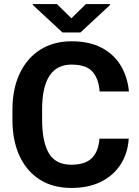

<svg xmlns="http://www.w3.org/2000/svg" viewBox="-20 -927 694 957"><path d="M475.6 -235.8H621.6Q617.2 -164.1 582 -108.6Q546.9 -53.2 484.6 -21.7Q422.4 9.8 335.4 9.8Q244.1 9.8 178.5 -31.7Q112.8 -73.2 77.4 -149.7Q42 -226.1 42 -330.6V-379.9Q42 -484.4 78.4 -561Q114.7 -637.7 180.9 -679.4Q247.1 -721.2 336.4 -721.2Q425.3 -721.2 486.6 -689Q547.9 -656.7 581.8 -600.3Q615.7 -543.9 622.6 -471.2H476.6Q471.7 -535.6 440.4 -570.3Q409.2 -605 336.4 -605Q189.9 -605 189.9 -380.9V-330.6Q189.9 -220.2 223.6 -163.1Q257.3 -106 335.4 -106Q403.8 -106 437.3 -138.4Q470.7 -170.9 475.6 -235.8ZM263.7 -906.7 335.9 -835.9 408.2 -906.7H528.3V-901.9L380.9 -765.1H291.5L143.6 -902.3V-906.7Z"/></svg>

Font: Vazirmatn RD
Style: Bold
Weight: 700
Designer: Saber Rastikerdar
Foundry: Saber Rastikerdar
Version: Version 32.102